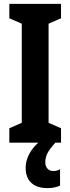

<svg xmlns="http://www.w3.org/2000/svg" viewBox="-20 -734 361 988"><path d="M294 0H28V-74L92 -102V-612L28 -640V-714H294V-640L230 -612V-102L294 -74ZM213 102Q213 121 224 133.5Q235 146 254 146Q266 146 274 143.5Q282 141 289 137V221Q279 226 262.5 230Q246 234 225 234Q187 234 162 221.5Q137 209 124.5 185.5Q112 162 112 130Q112 106 120.5 81.5Q129 57 147.5 32Q166 7 196 -15L265 0Q234 34 223.5 56Q213 78 213 102Z"/></svg>

Font: Noto Sans Display ExtraCondensed
Style: Bold
Weight: 700
Width: 2
Designer: Monotype Design Team
Foundry: Monotype Imaging Inc.
Version: Version 2.003